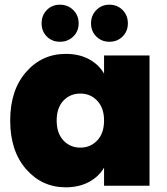

<svg xmlns="http://www.w3.org/2000/svg" viewBox="-20 -800 720 827"><path d="M263.2 -567.9Q321.3 -567.9 363.5 -544.9Q405.8 -522 428.2 -482.9V-561H624V0H428.2V-78.1Q405.8 -39.1 363 -16.1Q320.3 6.8 263.2 6.8Q160.6 6.8 92.3 -71.5Q23.9 -149.9 23.9 -280.8Q23.9 -411.6 92.3 -489.7Q160.6 -567.9 263.2 -567.9ZM428.2 -280.8Q428.2 -335 398.9 -366Q369.6 -397 326.2 -397Q282.2 -397 253.2 -366.5Q224.1 -335.9 224.1 -280.8Q224.1 -226.1 253.2 -195.1Q282.2 -164.1 326.2 -164.1Q369.6 -164.1 398.9 -195.1Q428.2 -226.1 428.2 -280.8ZM237.8 -620.1Q204.1 -620.1 181.6 -642.8Q159.2 -665.5 159.2 -699.2Q159.2 -733.9 181.6 -756.8Q204.1 -779.8 237.8 -779.8Q272.5 -779.8 295.7 -756.6Q318.8 -733.4 318.8 -699.2Q318.8 -665.5 295.7 -642.8Q272.5 -620.1 237.8 -620.1ZM451.2 -620.1Q417.5 -620.1 394.8 -642.8Q372.1 -665.5 372.1 -699.2Q372.1 -733.4 394.8 -756.6Q417.5 -779.8 451.2 -779.8Q485.4 -779.8 508.1 -756.8Q530.8 -733.9 530.8 -699.2Q530.8 -665.5 508.1 -642.8Q485.4 -620.1 451.2 -620.1Z"/></svg>

Font: Poppins ExtraBold
Style: Regular
Weight: 800
Designer: Ninad Kale (Devanagari), Jonny Pinhorn (Latin)
Foundry: Indian Type Foundry
Version: Version 3.200;PS 1.000;hotconv 16.6.54;makeotf.lib2.5.65590